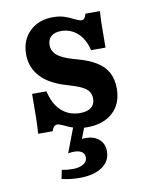

<svg xmlns="http://www.w3.org/2000/svg" viewBox="-74 -484 579 738"><g transform="rotate(-10 215.5 -115.0)"><path d="M153.1 -10.8Q145.9 -14 139 -16.7Q132.2 -19.3 127.6 -19.3Q120.7 -19.3 115.2 -13.9Q109.8 -8.4 106.1 3.2H49.7Q51.6 -18.4 52.4 -57Q53.3 -95.5 53.3 -151.9H109.3Q120.9 -101.3 150.1 -74.3Q179.3 -47.3 223.3 -47.3Q251.1 -47.3 266.1 -59.2Q281.2 -71.1 281.2 -93.3Q281.2 -109.6 273.3 -121.2Q265.3 -132.7 246.8 -142Q228.3 -151.2 194.8 -160.8Q125.4 -180 91.2 -216.7Q57 -253.4 57 -305.5Q57 -360.2 91.8 -394.3Q126.6 -428.3 182.9 -428.3Q207.1 -428.3 225.6 -422.5Q244.1 -416.7 263.4 -406.6Q271 -403.4 278 -400.4Q285 -397.4 289.9 -397.4Q296.7 -397.4 301 -402.4Q305.3 -407.5 308.9 -419.9H365.4Q363.7 -400.6 362.9 -367.6Q362.1 -334.6 362.1 -278H305.7Q295.7 -321.8 268.6 -346.2Q241.5 -370.5 204.8 -370.5Q179.6 -370.5 165.8 -358.5Q152 -346.5 152 -324.6Q152 -307.9 161.2 -295.2Q170.3 -282.5 190.7 -272.3Q211 -262.1 245.8 -252.9Q292.1 -240.3 320.9 -222.3Q349.7 -204.2 363.6 -178.3Q377.6 -152.3 377.6 -116.2Q377.6 -56.6 340.4 -22.7Q303.3 11.3 239.8 11.3Q212.5 11.3 192.9 5.3Q173.2 -0.7 153.1 -10.8ZM107.8 189.8 115.1 155.2Q125.3 157.6 135.8 158.7Q146.3 159.7 157.2 159.7Q182.9 159.7 198.7 150.1Q214.5 140.6 214.5 124.2Q214.5 109.8 203.4 102.4Q192.4 95 173.7 95Q161.2 95 150.1 97.3L189 -4.8H233.4L212 51.9Q215.6 51.1 219.4 51.1Q223.2 51.1 227.6 51.1Q259.5 51.1 278.9 68.5Q298.4 85.8 298.4 115.3Q298.4 153.6 265.8 175.8Q233.2 198 178.1 198Q160.6 198 141.1 195.8Q121.7 193.5 107.8 189.8Z"/></g></svg>

Font: Playfair Micro SmCond SmLight
Style: Regular
Weight: 360
Width: 4
Designer: Claus Eggers Sørensen
Foundry: Claus Eggers Sørensen
Version: Version 2.100;Glyphs 3.2 (3219)